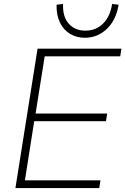

<svg xmlns="http://www.w3.org/2000/svg" viewBox="-20 -951 634 971"><path d="M58 0 170 -705H594L588 -666H206L160 -377H522L516 -338H153L106 -39H488L482 0ZM409 -760Q367 -760 334 -780Q301 -800 283 -837.5Q265 -875 266 -927L299 -931Q296 -867 327.5 -831.5Q359 -796 412 -796Q465 -796 501 -831.5Q537 -867 547 -931L580 -927Q567 -849 520 -804.5Q473 -760 409 -760Z"/></svg>

Font: Nunito Sans 12pt ExtraLight
Style: Italic
Weight: 200
Italic angle: -9°
Designer: Vernon Adams
Foundry: Vernon Adams
Version: Version 3.101;gftools[0.9.27]